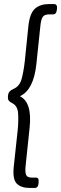

<svg xmlns="http://www.w3.org/2000/svg" viewBox="-20 -788 301 946"><path d="M126 138Q83 138 62 116Q41 94 48 31L67 -145Q72 -196 69 -232Q66 -268 38 -281Q17 -291 19 -309L20 -321Q22 -339 45 -349Q76 -362 86 -397.5Q96 -433 102 -485L120 -661Q127 -723 152.5 -745.5Q178 -768 221 -768H246Q263 -768 261 -745L260 -740Q258 -717 241 -717H221Q199 -717 190.5 -704.5Q182 -692 179 -661L159 -470Q145 -344 78 -314Q139 -284 126 -160L106 31Q103 62 109 74.5Q115 87 137 87H157Q173 87 170 110V115Q168 138 151 138Z"/></svg>

Font: Asap Condensed Condensed Light
Style: Italic
Weight: 300
Width: 3
Italic angle: -6°
Designer: Pablo Cosgaya
Foundry: Omnibus-Type
Version: Version 3.001; ttfautohint (v1.8.4.7-5d5b)